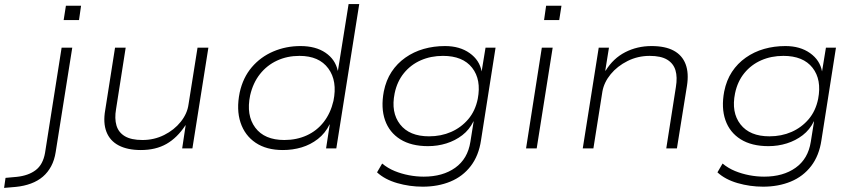

<svg xmlns="http://www.w3.org/2000/svg" viewBox="-160 -725 4178 938"><path d="M151 -627 162 -697H236L226 -627ZM-140 193 -133 144 -78 139Q-21 133 14.5 106Q50 79 60 22L141 -492H193L112 18Q106 57 90 87Q74 117 49.5 138Q25 159 -8.5 171.5Q-42 184 -82 188Z M528 8Q463 8 420 -14.5Q377 -37 360 -81Q343 -125 354 -187L402 -492H454L407 -192Q399 -146 409 -112Q419 -78 450 -59.5Q481 -41 536 -41Q593 -41 642 -65.5Q691 -90 723 -130Q755 -170 761 -215L805 -492H858L780 0H730L747 -113H746Q706 -52 653.5 -22Q601 8 528 8Z M1222 8Q1142 8 1089 -27.5Q1036 -63 1015 -126.5Q994 -190 1011 -273Q1027 -346 1070 -396.5Q1113 -447 1175 -473.5Q1237 -500 1308 -500Q1382 -500 1430 -467.5Q1478 -435 1490 -380H1491L1543 -705H1595L1483 0H1433L1451 -117H1450Q1429 -74 1393 -46Q1357 -18 1313.5 -5Q1270 8 1222 8ZM1229 -41Q1289 -41 1338.5 -63.5Q1388 -86 1421.5 -129Q1455 -172 1469 -232Q1489 -329 1444 -390.5Q1399 -452 1303 -452Q1243 -452 1193.5 -429Q1144 -406 1110 -363Q1076 -320 1062 -259Q1042 -162 1087 -101.5Q1132 -41 1229 -41Z M1905 187Q1841 187 1780.5 169.5Q1720 152 1682 117L1707 74Q1735 97 1768 110.5Q1801 124 1837.5 131Q1874 138 1910 138Q2003 138 2064 94.5Q2125 51 2138 -32L2154 -132H2153Q2133 -91 2098.5 -64.5Q2064 -38 2021 -24.5Q1978 -11 1931 -11Q1849 -11 1795.5 -44.5Q1742 -78 1721 -138Q1700 -198 1715 -278Q1726 -333 1753 -374Q1780 -415 1820.5 -443.5Q1861 -472 1910 -486Q1959 -500 2014 -500Q2086 -500 2134.5 -465.5Q2183 -431 2193 -376L2212 -492H2261L2190 -40Q2179 35 2140 86Q2101 137 2040.5 162Q1980 187 1905 187ZM1936 -59Q1995 -59 2044 -80.5Q2093 -102 2127.5 -142.5Q2162 -183 2174 -242Q2192 -336 2146.5 -394Q2101 -452 2004 -452Q1945 -452 1896 -430.5Q1847 -409 1813.5 -368Q1780 -327 1768 -269Q1749 -176 1794.5 -117.5Q1840 -59 1936 -59Z M2498 -627 2508 -697H2583L2572 -627ZM2410 0 2487 -492H2540L2462 0Z M2687 0 2765 -492H2815L2797 -380H2799Q2836 -440 2894.5 -470Q2953 -500 3023 -500Q3090 -500 3131.5 -477.5Q3173 -455 3189.5 -411.5Q3206 -368 3196 -305L3147 0H3095L3142 -300Q3150 -348 3140 -381.5Q3130 -415 3099.5 -433.5Q3069 -452 3014 -452Q2956 -452 2906 -427Q2856 -402 2823.5 -362.5Q2791 -323 2783 -278L2739 0Z M3568 187Q3504 187 3443.5 169.5Q3383 152 3345 117L3370 74Q3398 97 3431 110.5Q3464 124 3500.5 131Q3537 138 3573 138Q3666 138 3727 94.5Q3788 51 3801 -32L3817 -132H3816Q3796 -91 3761.5 -64.5Q3727 -38 3684 -24.5Q3641 -11 3594 -11Q3512 -11 3458.5 -44.5Q3405 -78 3384 -138Q3363 -198 3378 -278Q3389 -333 3416 -374Q3443 -415 3483.5 -443.5Q3524 -472 3573 -486Q3622 -500 3677 -500Q3749 -500 3797.5 -465.5Q3846 -431 3856 -376L3875 -492H3924L3853 -40Q3842 35 3803 86Q3764 137 3703.5 162Q3643 187 3568 187ZM3599 -59Q3658 -59 3707 -80.5Q3756 -102 3790.5 -142.5Q3825 -183 3837 -242Q3855 -336 3809.5 -394Q3764 -452 3667 -452Q3608 -452 3559 -430.5Q3510 -409 3476.5 -368Q3443 -327 3431 -269Q3412 -176 3457.5 -117.5Q3503 -59 3599 -59Z"/></svg>

Font: Nunito Sans 7pt SemiExpanded ExtraLight
Style: Italic
Weight: 250
Width: 6
Italic angle: -9°
Designer: Vernon Adams
Foundry: Vernon Adams
Version: Version 3.101;gftools[0.9.27]